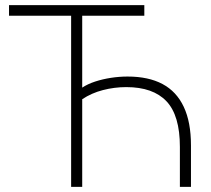

<svg xmlns="http://www.w3.org/2000/svg" viewBox="-20 -725 820 745"><path d="M256 0V-664H15V-705H540V-664H299V-385Q320 -399 349 -408.5Q378 -418 410.5 -423Q443 -428 475 -428Q556 -428 610.5 -399Q665 -370 693 -310.5Q721 -251 721 -161V0H678V-155Q678 -277 626 -332Q574 -387 470 -387Q424 -387 379.5 -375.5Q335 -364 299 -340V0Z"/></svg>

Font: Nunito Sans 10pt SemiCondensed ExtraLight
Style: Regular
Weight: 250
Width: 4
Designer: Vernon Adams
Foundry: Vernon Adams
Version: Version 3.101;gftools[0.9.27]